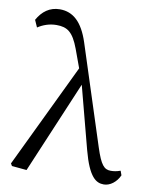

<svg xmlns="http://www.w3.org/2000/svg" viewBox="-90 -874 760 956"><g transform="rotate(10 290.0 -396.5)"><path d="M572 -68C553 -61 538 -59 523 -59C490 -59 472 -79 445 -162L282 -666C250 -764 202 -807 135 -807C84 -807 47 -779 22 -734L38 -698C64 -715 96 -727 132 -727C187 -727 216 -707 246 -627L280 -534L28 -9L35 3L110 10L307 -456L390 -140C425 -8 462 14 501 14C532 14 564 -10 580 -46Z"/></g></svg>

Font: Noto Serif CJK JP
Style: Regular
Weight: 400
Designer: Ryoko NISHIZUKA 西塚涼子 (kana & ideographs); Frank Grießhammer (Latin, Greek & Cyrillic); Wenlong ZHANG 张文龙 (bopomofo); San
Foundry: Adobe Systems Incorporated
Version: Version 1.000;PS 1;hotconv 16.6.53;makeotf.lib2.5.65590